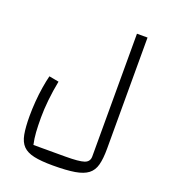

<svg xmlns="http://www.w3.org/2000/svg" viewBox="-154 -740 967 1092"><g transform="rotate(20 329.5 -194.0)"><path d="M292 240Q221 240 177.5 230.5Q134 221 111 197.5Q88 174 80 131Q72 88 72 21Q72 -21 75.5 -67Q79 -113 86 -156Q93 -199 101 -230L160 -219Q148 -158 142 -100Q136 -42 136 6Q136 57 138.5 94.5Q141 132 149 168H342Q425 168 455.5 157.5Q486 147 486 115V-628H550V45Q550 105 540 143Q530 181 502.5 202Q475 223 424.5 231.5Q374 240 292 240Z"/></g></svg>

Font: Changa Light
Style: Regular
Weight: 300
Designer: Eduardo Rodriguez Tunni
Foundry: Eduardo Rodriguez Tunni
Version: Version 3.002; ttfautohint (v1.8.2)